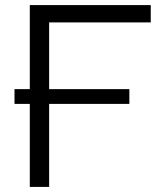

<svg xmlns="http://www.w3.org/2000/svg" viewBox="-20 -734 630 754"><path d="M173 0V-326H488V-384H173V-646H572V-714H97V-384H37V-326H97V0Z"/></svg>

Font: Non Bureau Light
Style: Regular
Weight: 300
Designer: Jona Saucedo
Foundry: Non Foundry
Version: Version 1.000;FEAKit 1.0